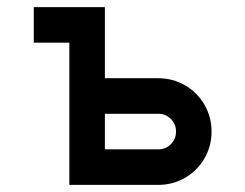

<svg xmlns="http://www.w3.org/2000/svg" viewBox="-20 -520 690 540"><path d="M425 0H175V-400H75V-500H275V-300H425Q466 -300 500.5 -280Q535 -260 555 -225.5Q575 -191 575 -150Q575 -109 555 -74.5Q535 -40 500.5 -20Q466 0 425 0ZM425 -100Q446 -100 460.5 -114.5Q475 -129 475 -150Q475 -171 460.5 -185.5Q446 -200 425 -200H275V-100Z"/></svg>

Font: Monoikos Medium
Style: Regular
Weight: 500
Designer: Brian Krent
Version: Version 0.088